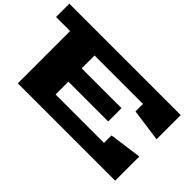

<svg xmlns="http://www.w3.org/2000/svg" viewBox="-90 -1074 1449 1449"><g transform="rotate(45 634.5 -350.0)"><path d="M0 -558V-700H1189V-442L928 -478V-558H411V-421H836V-279H411V-142H928V-222L1189 -258V0H150V-558Z"/></g></svg>

Font: Stalin One
Style: Regular
Weight: 400
Designer: Jovanny Lemonad
Foundry: Alexey Maslov, Jovanny Lemonad
Version: Version 3.002; ttfautohint (v0.91) -l 8 -r 50 -G 200 -x 0 -w